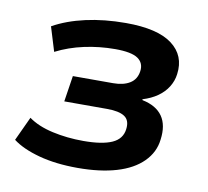

<svg xmlns="http://www.w3.org/2000/svg" viewBox="-64 -581 717 662"><g transform="rotate(10 294.5 -250.5)"><path d="M248 10Q171 10 112 -6Q53 -22 19 -48L58 -132Q91 -108 142.5 -96.5Q194 -85 251 -85Q317 -85 351.5 -100.5Q386 -116 390 -151Q394 -182 374.5 -195Q355 -208 313 -208H163L177 -299H318Q354 -299 376.5 -313Q399 -327 403 -356Q407 -385 384.5 -400.5Q362 -416 305 -416Q250 -416 197 -404.5Q144 -393 99 -370L73 -455Q121 -482 185.5 -496.5Q250 -511 326 -511Q437 -511 488 -472.5Q539 -434 530 -368Q527 -344 514 -323Q501 -302 479 -286.5Q457 -271 427 -262L428 -259Q477 -249 498.5 -218Q520 -187 513 -136Q508 -91 474.5 -57.5Q441 -24 383.5 -7Q326 10 248 10Z"/></g></svg>

Font: Nunito Sans 7pt
Style: Bold Italic
Weight: 700
Italic angle: -9°
Version: Version 3.101;gftools[0.9.27]